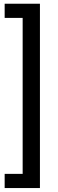

<svg xmlns="http://www.w3.org/2000/svg" viewBox="-20 -832 305 1005"><path d="M4.4 -812.5V-738.3H98.6V78.1H4.4V152.3H189V-812.5Z"/></svg>

Font: Roboto1
Style: rg
Weight: 400
Designer: Google
Version: Version 2.137; 2017